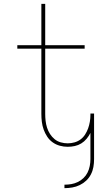

<svg xmlns="http://www.w3.org/2000/svg" viewBox="-20 -755 540 998"><path d="M315 223V205Q333 205 350.5 202Q368 199 384.5 191Q401 183 414 170.5Q427 158 435 142Q443 126 446.5 108Q450 90 450 72V-64Q442 -48 430 -33.5Q418 -19 402.5 -9.5Q387 0 369 4Q351 8 332 8Q311 8 291 2.5Q271 -3 254 -15Q237 -27 225.5 -44.5Q214 -62 207 -81.5Q200 -101 197.5 -121.5Q195 -142 195 -163V-502H70V-520H195V-735H215V-520H420V-502H215V-163Q215 -145 217 -127Q219 -109 224.5 -91.5Q230 -74 240 -58.5Q250 -43 264 -31.5Q278 -20 296 -15Q314 -10 332 -10Q350 -10 367.5 -15Q385 -20 399 -30.5Q413 -41 422.5 -56Q432 -71 438 -87.5Q444 -104 447 -122Q450 -140 450 -157V-165H469V72Q469 93 465.5 113Q462 133 452.5 151.5Q443 170 428 184Q413 198 394.5 207Q376 216 355.5 219.5Q335 223 315 223Z"/></svg>

Font: Iosevka Thin
Style: Regular
Weight: 100
Monospace: yes
Designer: Belleve Invis
Foundry: Belleve Invis
Version: Version 32.5.0; ttfautohint (v1.8.4)